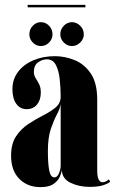

<svg xmlns="http://www.w3.org/2000/svg" viewBox="-20 -757 476 788"><path d="M145.5 11Q93 11 59.2 -23Q25.5 -57 25.5 -118Q25.5 -167 46 -197.8Q66.5 -228.5 97 -248.5Q127.5 -268.5 157.8 -283.8Q188 -299 208.5 -316.2Q229 -333.5 229 -360Q229 -395.5 225.2 -431Q221.5 -466.5 209.5 -490Q197.5 -513.5 172.5 -513.5Q153 -513.5 136 -501Q119 -488.5 119 -462Q119 -448 126.2 -436.5Q133.5 -425 140.5 -411.5Q147.5 -398 147.5 -377.5Q147.5 -347 132 -328Q116.5 -309 89 -309Q62.5 -309 46.8 -331Q31 -353 31 -391Q31 -431.5 54 -462Q77 -492.5 116.8 -509.5Q156.5 -526.5 205.5 -526.5Q246.5 -526.5 286.5 -510.2Q326.5 -494 352.8 -455Q379 -416 379 -347.5V-58Q379 -9 401 -9Q408 -9 415.5 -13Q423 -17 426.5 -21L432 -12Q428 -5.5 406.5 2.2Q385 10 347.5 10Q304.5 10 269.5 -6.8Q234.5 -23.5 233.5 -61Q232.5 -47.5 224.8 -30.5Q217 -13.5 198.5 -1.2Q180 11 145.5 11ZM203.5 -29Q215 -29 222 -45.8Q229 -62.5 229 -76.5V-332Q227.5 -313.5 214.5 -289.2Q201.5 -265 189 -229Q176.5 -193 176.5 -137.5Q176.5 -86 182 -57.5Q187.5 -29 203.5 -29ZM275.5 -568Q256 -568 241.8 -582.5Q227.5 -597 227.5 -616Q227.5 -636.5 241.8 -651.2Q256 -666 275.5 -666Q294.5 -666 309.2 -651.2Q324 -636.5 324 -616Q324 -597 309.2 -582.5Q294.5 -568 275.5 -568ZM147.5 -568Q128.5 -568 114.5 -582.5Q100.5 -597 100.5 -616Q100.5 -636.5 114.5 -651.2Q128.5 -666 147.5 -666Q167.5 -666 181.5 -651.2Q195.5 -636.5 195.5 -616Q195.5 -597 181.5 -582.5Q167.5 -568 147.5 -568ZM93.5 -727V-737H330.5V-727Z"/></svg>

Font: Imbue 100pt Black
Style: Regular
Weight: 900
Designer: Tyler Finck
Foundry: Etcetera Type Company
Version: Version 1.102; ttfautohint (v1.8.3)